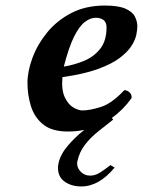

<svg xmlns="http://www.w3.org/2000/svg" viewBox="-20 -464 515 692"><path d="M393 140Q337 208 273 208Q238 208 213.5 191Q189 174 189 141Q189 137 189.5 132.5Q190 128 191 124Q198 92 224.5 61Q251 30 284 4Q256 10 225 10Q167 10 135.5 -15.5Q104 -41 91.5 -81.5Q79 -122 79 -165Q79 -207 97 -255.5Q115 -304 150 -347Q185 -390 237 -417Q289 -444 358 -444Q406 -444 431.5 -433Q457 -422 466 -404.5Q475 -387 475 -369Q475 -358 471.5 -339.5Q468 -321 454.5 -299.5Q441 -278 412.5 -256Q384 -234 333.5 -215.5Q283 -197 205 -186Q201 -140 213.5 -113.5Q226 -87 244.5 -76.5Q263 -66 277 -66Q304 -66 343.5 -78.5Q383 -91 428 -139Q439 -139 447.5 -130.5Q456 -122 454 -110Q423 -67 383 -39L388 -33Q361 -12 333.5 10Q306 32 286 58Q266 84 259 117Q258 120 258 125Q258 142 271.5 155.5Q285 169 305 169Q323 169 340.5 158Q358 147 378 131ZM364 -365Q364 -384 353 -392Q342 -400 325 -400Q306 -400 286 -385Q266 -370 247 -332Q228 -294 210 -224Q247 -230 282.5 -244.5Q318 -259 341 -288Q364 -317 364 -365Z"/></svg>

Font: Libertinus Serif Semibold Italic
Style: Regular
Weight: 600
Italic angle: -11.5°
Designer: Philipp H. Poll, Khaled Hosny
Foundry: Caleb Maclennan
Version: Version 7.051;RELEASE